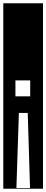

<svg xmlns="http://www.w3.org/2000/svg" viewBox="-32 -937 282 1170"><path d="M151 209 137 -249H83L68 209ZM62 -350H152V-447H62ZM-12 -917H230V213H-12Z"/></svg>

Font: Zilla Slab Regular Highlight
Style: Regular
Weight: 410
Designer: Typotheque Type Foundry
Foundry: Typotheque type foundry
Version: Version 1.0; 2017